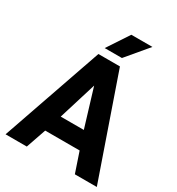

<svg xmlns="http://www.w3.org/2000/svg" viewBox="-209 -1030 1068 1159"><g transform="rotate(30 325.0 -450.0)"><path d="M250 -700H400L643 0H490L443 -139H203L155 0H7ZM403 -259 323 -522 242 -259ZM364 -900H511L385 -750H265Z"/></g></svg>

Font: Golos UI VF
Style: Regular
Weight: 400
Designer: A.Korolkova, Vitaly Kuzmin
Foundry: ParaType Ltd
Version: Version 2.000